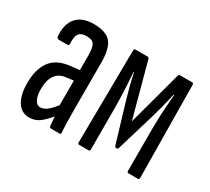

<svg xmlns="http://www.w3.org/2000/svg" viewBox="-104 -664 922 843"><g transform="rotate(30 357.0 -243.0)"><path d="M222 0Q216 0 215 -9Q213 -27 211 -54.5Q209 -82 209 -101L205 -106V-358Q205 -399 195.5 -414.5Q186 -430 157 -430Q129 -430 118 -414.5Q107 -399 110 -364Q110 -355 102 -355H58Q48 -355 47 -367Q42 -426 70.5 -459Q99 -492 158 -492Q219 -492 244.5 -463Q270 -434 270 -360V-120Q270 -80 271 -52Q272 -24 273 -10Q274 0 268 0ZM115 6Q76 6 54.5 -28Q33 -62 33 -123Q33 -191 63 -232.5Q93 -274 161 -281L213 -287V-234L168 -228Q133 -224 115.5 -199Q98 -174 98 -128Q98 -95 108 -76Q118 -57 135 -57Q152 -57 169.5 -70.5Q187 -84 215 -121L218 -63Q188 -26 166 -10Q144 6 115 6Z M366 0Q359 0 359 -9L364 -477Q364 -486 371 -486H433Q439 -486 441 -479L515 -205L589 -479Q591 -486 597 -486H659Q666 -486 666 -477L671 -9Q671 0 664 0H616Q609 0 609 -9V-222Q609 -238 610 -270Q611 -302 613.5 -337Q616 -372 618 -398H615Q607 -361 598.5 -328Q590 -295 583 -272L524 -75Q523 -71 521 -70Q519 -69 515 -69Q512 -69 510 -70Q508 -71 506 -75L447 -272Q440 -295 431.5 -328Q423 -361 415 -398H413Q415 -372 417 -337Q419 -302 420 -270Q421 -238 421 -222V-9Q421 0 414 0Z"/></g></svg>

Font: Sofia Sans Extra Condensed
Style: Regular
Weight: 400
Designer: Botio Nikoltchev, Ani Petrova
Foundry: lettersoup
Version: Version 4.101